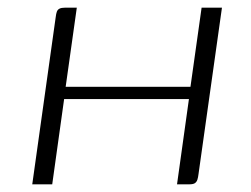

<svg xmlns="http://www.w3.org/2000/svg" viewBox="-20 -480 653 500"><path d="M64 0 125 -435Q126 -444 128 -449.5Q130 -455 135 -457.5Q140 -460 149 -460H180L151 -254H476L505 -460H558L497 -27Q496 -18 494 -12Q492 -6 487.5 -3Q483 0 473 0H441L472 -222H147L116 0Z"/></svg>

Font: Genos Light
Style: Italic
Weight: 300
Italic angle: -8°
Designer: Robert E. Leuschke
Foundry: Robert E. Leuschke
Version: Version 1.010